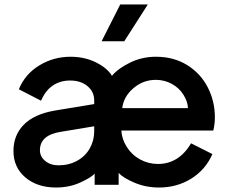

<svg xmlns="http://www.w3.org/2000/svg" viewBox="-20 -814 1018 856"><path d="M40 -141Q40 -211 86 -258Q132 -305 224 -321L400 -350V-366Q400 -405 370 -430Q340 -455 292 -455Q249 -455 216 -433Q183 -411 163 -365L64 -416Q92 -484 155.5 -522.5Q219 -561 294 -561Q358 -561 408.5 -535.5Q459 -510 479 -476Q508 -510 561 -535.5Q614 -561 675 -561Q755 -561 815 -523.5Q875 -486 906.5 -424Q938 -362 938 -292Q938 -261 931 -232H521Q523 -194 545.5 -158.5Q568 -123 605 -103Q642 -83 684 -83Q777 -83 832 -175L927 -127Q896 -57 832.5 -17.5Q769 22 689 22Q630 22 579.5 0.5Q529 -21 509 -43V10H402V-40Q389 -24 339.5 -1Q290 22 230 22Q146 22 93 -23Q40 -68 40 -141ZM241 -77Q287 -77 323.5 -97Q360 -117 380 -152Q400 -187 400 -229V-251L249 -226Q158 -211 158 -144Q158 -116 181.5 -96.5Q205 -77 241 -77ZM818 -332Q817 -361 798 -391.5Q779 -422 746 -440Q713 -458 675 -458Q618 -458 574.5 -420.5Q531 -383 525 -332ZM516 -794H639L534 -630H433Z"/></svg>

Font: BLUETTI 2.0 Medium
Style: Italic
Weight: 500
Designer: Stijn de Vries
Foundry: tokotype
Version: Version 2.005;October 31, 2023;FontCreator 14.0.0.2814 64-bi